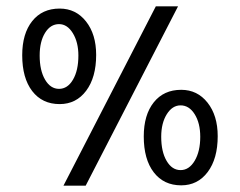

<svg xmlns="http://www.w3.org/2000/svg" viewBox="-20 -585 756 605"><path d="M180 0 471 -565H541L250 0ZM283 -412Q283 -341 251.5 -299Q220 -257 168 -257Q113 -257 81.5 -298Q50 -339 50 -411Q50 -479 81.5 -518.5Q113 -558 168 -558Q219 -558 251 -517.5Q283 -477 283 -412ZM227 -410Q227 -452 209.5 -480.5Q192 -509 166 -509Q139 -509 122 -481.5Q105 -454 105 -410Q105 -363 122 -334Q139 -305 166 -305Q193 -305 210 -334Q227 -363 227 -410ZM666 -156Q666 -85 634.5 -43Q603 -1 551 -1Q496 -1 464.5 -42Q433 -83 433 -155Q433 -223 464.5 -262.5Q496 -302 551 -302Q602 -302 634 -261.5Q666 -221 666 -156ZM611 -154Q611 -197 593.5 -225Q576 -253 549 -253Q523 -253 505.5 -225Q488 -197 488 -154Q488 -107 505 -78Q522 -49 549 -49Q576 -49 593.5 -78.5Q611 -108 611 -154Z"/></svg>

Font: TajawalTap Med
Style: Regular
Weight: 500
Designer: Boutros Fonts
Foundry: Created by Boutros International 2017
Version: Version 2.700